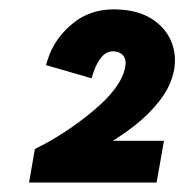

<svg xmlns="http://www.w3.org/2000/svg" viewBox="-20 -725 395 411"><path d="M248 -581.4Q250.8 -596.4 244.6 -605Q238.4 -613.6 225.6 -615Q209 -616.4 198 -603.5Q187 -590.6 180.2 -570.6L176 -557.4L78.4 -585.6L81.8 -596.4Q96.6 -644.4 138.7 -677.1Q180.8 -709.8 241.8 -704.2Q282 -700.6 308.7 -682.1Q335.4 -663.6 346.8 -635.7Q358.2 -607.8 352.8 -576Q346.4 -541.6 322.9 -511Q299.4 -480.4 267.6 -455.7Q235.8 -431 196.2 -408.2L186.8 -423.6H331L315.2 -334.2H42.2L54.6 -406Q120.6 -438.4 180.4 -488.4Q240.2 -538.4 248 -581.4Z"/></svg>

Font: Fixel Italic Variable Display Thin
Style: Italic
Weight: 100
Italic angle: -10°
Designer: AlfaBravo + MacPaw
Foundry: Kyrylo Tkachov, Marchela Mozhyna, Serhii Makarenko, Maria Weinstein, Zakhar Kryvoshyya
Version: Version 1.210;Glyphs 3.2 (3217)